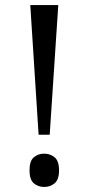

<svg xmlns="http://www.w3.org/2000/svg" viewBox="-20 -734 351 761"><path d="M133 -200 100 -714H211L177 -200ZM155 7Q131 7 114 -7.5Q97 -22 97 -59Q97 -96 114 -110.5Q131 -125 155 -125Q179 -125 196.5 -110.5Q214 -96 214 -59Q214 -22 196.5 -7.5Q179 7 155 7Z"/></svg>

Font: Noto Serif Khmer SemiCondensed
Style: Regular
Weight: 400
Width: 4
Designer: Danh Hong and the Monotype Design Team
Foundry: Monotype Imaging Inc.
Version: Version 2.004; ttfautohint (v1.8.4.7-5d5b)